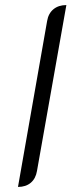

<svg xmlns="http://www.w3.org/2000/svg" viewBox="-20 -729 299 758"><path d="M166 -646Q171 -676 191 -692.5Q211 -709 242 -709L126 -54Q121 -24 101.5 -7.5Q82 9 51 9Z"/></svg>

Font: K2D ExtraLight
Style: Italic
Weight: 275
Italic angle: -10°
Designer: Katatrad Aksorn Co.,Ltd.
Foundry: Cadson Demak Co.,Ltd.
Version: Version 1.000; ttfautohint (v1.6)